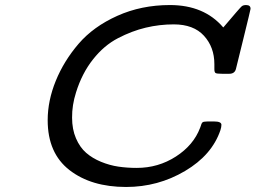

<svg xmlns="http://www.w3.org/2000/svg" viewBox="-20 -726 1008 757"><path d="M168 -252Q168 -329.1 200 -407.5Q231.9 -485.8 290 -553.5Q348.1 -621.1 442.6 -663.6Q537.1 -706.1 649.9 -706.1Q784.7 -706.1 859.9 -618.2H860.8Q927.7 -697.3 933.1 -701.2Q939 -706.1 950.2 -706.1Q968.3 -706.1 967.8 -690.9Q967.8 -688 939.5 -573Q911.1 -458 910.2 -454.1Q905.3 -435.1 883.8 -435.1H856Q835 -435.1 830.1 -438Q825.2 -440.9 825.2 -453.1V-473.1Q825.2 -540 784.2 -585Q743.2 -629.9 665 -629.9Q608.9 -629.9 554.4 -616.9Q500 -604 445.1 -575.4Q390.1 -546.9 346.7 -491.9Q303.2 -437 279.8 -361.8Q263.7 -311 264.2 -262.2Q264.2 -216.3 279.5 -180.7Q294.9 -145 319.6 -123.5Q344.2 -102.1 378.2 -88.1Q412.1 -74.2 446.5 -69.1Q481 -64 519 -64Q604 -64 673.6 -108.9Q743.2 -153.8 769 -222.2Q770 -225.1 771.5 -229Q772.9 -232.9 773.4 -234.9Q773.9 -236.8 775.4 -239.5Q776.9 -242.2 777.3 -242.7Q777.8 -243.2 780.5 -244.6Q783.2 -246.1 785.2 -246.1Q787.1 -246.1 791 -246.6Q794.9 -247.1 799.1 -247.1Q803.2 -247.1 810.1 -247.1H824.2Q853 -247.1 853 -233.9Q853 -225.1 849.1 -212.9Q815.9 -114.7 709.5 -51.8Q603 11.2 477.1 11.2Q339.8 11.2 253.9 -55.4Q168 -122.1 168 -252Z"/></svg>

Font: CMU Concrete
Style: BoldItalic
Weight: 700
Italic angle: -14.04°
Version: Version 0.7.0